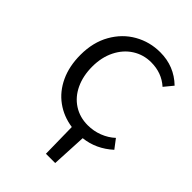

<svg xmlns="http://www.w3.org/2000/svg" viewBox="-216 -639 923 923"><g transform="rotate(45 245.5 -178.0)"><path d="M269 10Q206 1 157 -34.5Q108 -70 80.5 -129Q53 -188 53 -265Q53 -350 89 -413.5Q125 -477 185 -511Q245 -545 316 -545Q411 -545 478 -480L441 -435Q391 -480 319 -480Q267 -480 224.5 -453Q182 -426 157.5 -377Q133 -328 133 -265Q133 -202 156 -153Q179 -104 221 -77Q263 -50 317 -50Q357 -50 393 -64Q429 -78 456 -103L491 -57Q426 2 344 11L335 189H272Z"/></g></svg>

Font: Nebula Sans Book
Style: Regular
Weight: 400
Designer: Paul D. Hunt for Adobe (as Source Sans)
Foundry: Nebula Entertainment & Broadcasting LLC
Version: Version 1.010